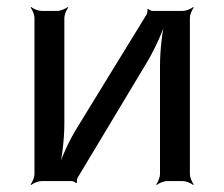

<svg xmlns="http://www.w3.org/2000/svg" viewBox="-20 -515 638 546"><path d="M201 -10 398 -338C422 -378 446 -433 456 -467L452 -468C442 -434 435 -374 435 -328V-20C435 -11 429 4 424 9L426 11C431 6 446 0 455 0H500C509 0 524 6 529 11L531 9C526 4 520 -11 520 -20V-464C520 -473 526 -488 531 -493L529 -495C524 -490 509 -484 500 -484H414C411 -484 403 -487 402 -490L399 -488C400 -485 399 -478 397 -474L200 -153C176 -115 152 -61 143 -28L146 -27C156 -60 163 -118 163 -164V-464C163 -473 169 -488 174 -493L172 -495C167 -490 152 -484 143 -484H98C89 -484 74 -490 69 -495L67 -493C72 -488 78 -473 78 -464V-20C78 -11 72 4 67 9L69 11C74 6 89 0 98 0H184C187 0 195 3 196 6L199 4C198 1 199 -7 201 -10Z"/></svg>

Font: Gamestation Storm
Style: Regular
Weight: 400
Designer: Jonas Hecksher
Foundry: Jonas Hecksher, Playtypeª, e-types AS
Version: Version 1.003